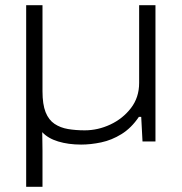

<svg xmlns="http://www.w3.org/2000/svg" viewBox="-20 -546 701 741"><path d="M81 175V-526H144V-194Q144 -143 156 -113Q168 -83 190.5 -68Q213 -53 242.5 -48Q272 -43 307 -43Q358 -43 406 -65.5Q454 -88 485.5 -129Q517 -170 517 -226V-526H580V0H530L525 -95H516Q487 -52 449 -28.5Q411 -5 370.5 3.5Q330 12 293 12Q244 12 204.5 0Q165 -12 143 -36Q143 -23 143.5 -2.5Q144 18 144 35V175Z"/></svg>

Font: Archivo Expanded ExtraLight
Style: Regular
Weight: 250
Width: 7
Designer: Hector Gatti
Foundry: Omnibus-Type
Version: Version 2.001